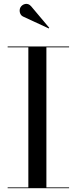

<svg xmlns="http://www.w3.org/2000/svg" viewBox="-20 -996 405 1016"><path d="M102 -908.5 238 -845.5 240.5 -849 144.5 -963C125.5 -985.5 98 -974 88.5 -957.5C79 -941 85 -916 102 -908.5ZM20.5 -4.5V0H345.5V-4.5H225.5V-745.5H345.5V-750H20.5V-745.5H130V-4.5Z"/></svg>

Font: Bodoni* 36pt
Style: Regular
Weight: 400
Version: Version 2.3